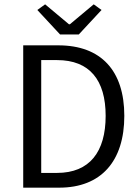

<svg xmlns="http://www.w3.org/2000/svg" viewBox="-20 -865 640 885"><path d="M87 0H253C446 0 553 -122 553 -331C553 -539 446 -656 249 -656H87ZM170 -68V-588H243C393 -588 467 -496 467 -331C467 -165 393 -68 243 -68ZM257 -706H343L448 -819L412 -845L302 -753H298L188 -845L152 -819Z"/></svg>

Font: Hasklig
Style: Regular
Weight: 400
Monospace: yes
Designer: Paul D. Hunt, Teo Tuominen
Foundry: Adobe Systems Incorporated
Version: Version 2.030;PS 1.0;hotconv 16.6.51;makeotf.lib2.5.65220